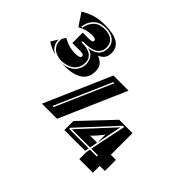

<svg xmlns="http://www.w3.org/2000/svg" viewBox="-145 -952 1199 1199"><g transform="rotate(45 454.5 -353.0)"><path d="M383.5 -80H250L441.5 -520H575ZM316.5 -116.5 480 -490.5H470L306.5 -116.5ZM344.5 -459.5Q344.5 -401.5 302.5 -373.5Q260.5 -345.5 185.5 -345.5Q180 -345.5 174.5 -345.5Q169 -345.5 163.5 -346Q186 -348 205.8 -356Q225.5 -364 240 -377.5Q254.5 -391 263 -410Q271.5 -429 271.5 -453Q271 -467.5 266.2 -480.8Q261.5 -494 253.2 -504.2Q245 -514.5 233.2 -521Q221.5 -527.5 206.5 -529Q226 -531.5 242.5 -537.2Q259 -543 271.2 -553Q283.5 -563 290.5 -578.2Q297.5 -593.5 297.5 -615Q297.5 -636 289.5 -651.5Q281.5 -667 268 -677.2Q254.5 -687.5 236.8 -692.2Q219 -697 199.5 -697Q149.5 -697 119.8 -669.5Q90 -642 83 -593.5H93Q100.5 -637.5 126.5 -662.2Q152.5 -687 199.5 -687Q216.5 -687 232.5 -683Q248.5 -679 260.8 -670.2Q273 -661.5 280.2 -647.8Q287.5 -634 287.5 -615Q287.5 -596 281.5 -583Q275.5 -570 265.5 -561Q255.5 -552 242 -547Q228.5 -542 214 -539.5Q199.5 -537 184.2 -536.2Q169 -535.5 155.5 -535.5L153 -526H163Q181 -526 198.5 -522.5Q216 -519 230 -510.8Q244 -502.5 252.8 -488.2Q261.5 -474 261.5 -453Q261.5 -428 252 -409.5Q242.5 -391 226.5 -379Q210.5 -367 189.8 -361Q169 -355 146.5 -355Q127 -355 109.5 -360.2Q92 -365.5 79 -375.5Q66 -385.5 58.2 -400.8Q50.5 -416 50.5 -436Q50.5 -440 50.5 -444.5Q50.5 -449 51 -453L67 -478.5Q117 -448 172.5 -448Q196.5 -448 207.5 -452.2Q218.5 -456.5 218.5 -466Q218.5 -475 210.2 -478.5Q202 -482 184.5 -482H116.5V-574H173Q190.5 -574 197 -577.5Q203.5 -581 203.5 -589.5Q203.5 -604.5 169.5 -604.5Q145.5 -604.5 122.8 -598.8Q100 -593 73 -578.5L18.5 -661Q37 -672.5 55 -681Q73 -689.5 92.5 -695.2Q112 -701 133.2 -703.8Q154.5 -706.5 179.5 -706.5Q257 -706.5 295.8 -683.2Q334.5 -660 334.5 -610Q334.5 -584 322 -566.8Q309.5 -549.5 285.5 -539.5Q312.5 -529.5 328.5 -511.2Q344.5 -493 344.5 -459.5ZM91 -355.5Q49.5 -366 12 -391.5L40.5 -436.5Q40.5 -406 55 -385.5Q69.5 -365 93.5 -355Q93 -355.5 91 -355.5ZM654 -89 648.5 -62.5H465.5V-142.5L662 -350H780V-158.5H825V-60.5H780V0H660V-62.5L665 -89H725.5L727 -99H666.5L716.5 -340H705L482.5 -100L480.5 -89ZM655.5 -99H495L701.5 -322.5L667 -153.5V-207Q667 -212 667.2 -216.8Q667.5 -221.5 668 -225.5Q662.5 -217.5 657 -210.8Q651.5 -204 643.5 -194.5L633.5 -182.5Q625 -172.5 618.5 -165.8Q612 -159 603 -150.5Q607 -151 611.2 -151.2Q615.5 -151.5 620.5 -151.5H666.5Z"/></g></svg>

Font: J.M. Nexus Grotesque
Style: Regular
Weight: 900
Designer: deFharo
Foundry: deFharo
Version: Version 3.003